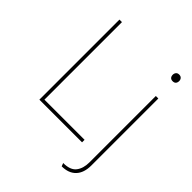

<svg xmlns="http://www.w3.org/2000/svg" viewBox="-252 -857 1187 1187"><g transform="rotate(45 341.5 -263.5)"><path d="M110 0V-700H132V-22H483V0ZM612 -663Q598 -663 591 -671Q584 -679 584 -692Q584 -704 591 -712.5Q598 -721 612 -721Q625 -721 632.5 -713Q640 -705 640 -692Q640 -679 633 -671Q626 -663 612 -663ZM499 194 491 173Q553 173 578 140.5Q603 108 603 56V-525H625V60Q625 125 592 159.5Q559 194 499 194Z"/></g></svg>

Font: Lexend Thin
Style: Regular
Weight: 100
Designer: Bonnie Shaver-Troup, Thomas Jockin
Foundry: Lexend
Version: Version 1.007; ttfautohint (v1.8.3)